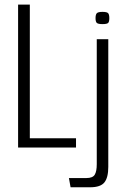

<svg xmlns="http://www.w3.org/2000/svg" viewBox="-20 -640 549 833"><path d="M58.5 -620H109.4V-40H309.8V0H58.5ZM286.2 172.5 279 132.5H354.6Q382.2 132.5 391 118Q399.8 103.5 399.8 72.2V-470H449.8V84Q449.8 130.5 432.9 151.5Q416 172.5 371.1 172.5ZM424.8 -535.4Q405.8 -535.4 400.1 -540.5Q394.5 -545.7 394.5 -561.2Q394.5 -576.8 400.1 -582.7Q405.8 -588.5 424.8 -588.5Q444 -588.5 449.2 -582.7Q454.3 -576.8 454.3 -561.2Q454.3 -545.7 449.2 -540.5Q444 -535.4 424.8 -535.4Z"/></svg>

Font: Smooch Sans Thin
Style: Regular
Weight: 100
Designer: Robert E. Leuschke
Foundry: Robert E. Leuschke
Version: Version 1.010